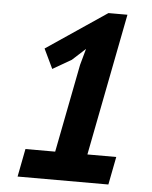

<svg xmlns="http://www.w3.org/2000/svg" viewBox="-50 -715 600 757"><g transform="rotate(5 250.0 -336.5)"><path d="M69.3 -110.8H187L254.9 -460L272.9 -524.9L220.7 -477.1L147 -434.6L109.9 -512.2L348.6 -673.3H423.8L314.5 -110.8H428.7L407.2 0H47.9Z"/></g></svg>

Font: PT Astra Sans
Style: Bold Italic
Weight: 700
Italic angle: -16°
Designer: A.Korolkova, I. Chaeva
Foundry: ParaType Ltd
Version: Version 1.002W